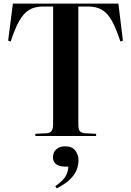

<svg xmlns="http://www.w3.org/2000/svg" viewBox="-20 -750 723 1059"><path d="M175 0V-12L237 -15Q256 -16 264.5 -28Q273 -40 273 -67V-714H217Q172 -714 141 -695.5Q110 -677 86 -634.5Q62 -592 39 -521L25 -526L51 -730H633L658 -526L644 -521Q621 -592 597.5 -634.5Q574 -677 543 -695.5Q512 -714 467 -714H412V-63Q412 -37 420 -27Q428 -17 449 -15L510 -12V0ZM293 289 285 277Q331 244 343.5 219.5Q356 195 357 169H343Q303 169 287.5 154Q272 139 272 117Q272 90 290.5 73.5Q309 57 340 57Q377 57 395 80Q413 103 413 134Q413 157 404.5 182.5Q396 208 370.5 235Q345 262 293 289Z"/></svg>

Font: Literata 72pt SemiBold
Style: Regular
Weight: 600
Designer: Latin by Veronika Burian and Jose Scaglione. Greek by Irene Vlachou. Cyrillic by Vera Evstafieva.
Foundry: TypeTogether
Version: Version 3.002